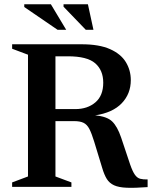

<svg xmlns="http://www.w3.org/2000/svg" viewBox="-20 -878 714 902"><path d="M37 -649V-670H363Q446 -670 497 -647.2Q548 -624.5 571.2 -586.2Q594.5 -548 594.5 -501.5Q594.5 -437.5 552 -393Q509.5 -348.5 427 -336Q483 -331 507.2 -307.2Q531.5 -283.5 549 -232L591.5 -105Q603 -72 613.8 -57Q624.5 -42 638.5 -38.2Q652.5 -34.5 673.5 -35V1Q613.5 5.5 575.8 4Q538 2.5 516 -7.5Q494 -17.5 481.8 -37.2Q469.5 -57 460 -89.5L422 -214Q410.5 -251.5 399.8 -272.2Q389 -293 372.5 -301Q356 -309 328.5 -309H240.5V-49L315.5 -21V0H37V-21L111.5 -49V-621ZM333.5 -365.5Q391 -365.5 428 -397Q465 -428.5 465 -489.5Q465 -548 427.2 -580.8Q389.5 -613.5 299 -613.5H240.5V-365.5ZM291 -738H250.5L94 -845V-858H219ZM419 -738H383L278.5 -846.5V-858H393Z"/></svg>

Font: Newsreader Text SemiBold
Style: Regular
Weight: 600
Designer: Hugues Gentile
Foundry: Production Type
Version: Version 1.001